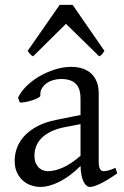

<svg xmlns="http://www.w3.org/2000/svg" viewBox="-20 -738 499 773"><path d="M171.9 -48.8Q201.2 -48.8 234.1 -63.7Q267.1 -78.6 304.2 -110.8V-238.3L246.1 -227.1Q212.9 -221.2 188.7 -210Q164.6 -198.7 148.9 -183.6Q133.3 -168.5 126 -150.1Q118.7 -131.8 118.7 -111.8Q118.7 -92.3 124.5 -80.1Q130.4 -67.9 138.9 -60.8Q147.5 -53.7 156.5 -51.3Q165.5 -48.8 171.9 -48.8ZM452.1 -40Q410.6 -11.2 383.5 1.7Q356.4 14.6 342.8 14.6Q326.7 14.6 315.9 -7.8Q305.2 -30.3 304.2 -69.8Q282.2 -47.9 260.3 -31.7Q238.3 -15.6 217.3 -5.4Q196.3 4.9 177.5 9.8Q158.7 14.6 143.1 14.6Q125.5 14.6 106.9 8.8Q88.4 2.9 73.5 -9.8Q58.6 -22.5 48.8 -42.5Q39.1 -62.5 39.1 -90.8Q39.1 -119.6 49.6 -145.8Q60.1 -171.9 80.8 -193.4Q101.6 -214.8 132.3 -230.7Q163.1 -246.6 204.1 -254.9L304.2 -274.9V-342.8Q304.2 -359.4 300.3 -373.8Q296.4 -388.2 287.1 -398.7Q277.8 -409.2 262 -414.8Q246.1 -420.4 222.2 -419.9Q206.5 -419.4 191.4 -414.6Q176.3 -409.7 165 -400.9Q153.8 -392.1 147.5 -380.1Q141.1 -368.2 142.6 -353.5Q143.1 -349.1 132.6 -343.5Q122.1 -337.9 107.7 -333.5Q93.3 -329.1 79.3 -326.7Q65.4 -324.2 59.6 -325.7L52.7 -344.7Q64 -369.1 86.9 -391.6Q109.9 -414.1 139.4 -431.2Q168.9 -448.2 201.9 -458.5Q234.9 -468.8 265.6 -468.8Q319.3 -468.8 348.4 -440.7Q377.4 -412.6 377.4 -362.3V-86.9Q377.4 -66.4 382.8 -57.6Q388.2 -48.8 397 -48.8Q403.8 -48.8 414.6 -51.3Q425.3 -53.7 444.8 -62ZM400.4 -533.2Q394.5 -523.9 391.1 -519.5Q387.7 -515.1 379.4 -511.2L245.6 -642.1L113.3 -511.2Q109.4 -513.2 106.7 -515.1Q104 -517.1 101.8 -519.5Q99.6 -522 97.2 -525.4Q94.7 -528.8 91.3 -533.2L220.2 -718.3H272.5Z"/></svg>

Font: Akkhara
Style: Regular
Weight: 400
Designer: J. Victor Gaultney
Version: Version 1.00 June 13, 2006, initial release